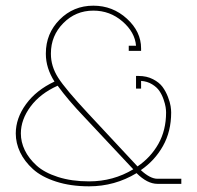

<svg xmlns="http://www.w3.org/2000/svg" viewBox="-20 -654 700 683"><path d="M173.8 -363.8Q143.1 -412.1 143.1 -461.9V-463.9Q143.1 -534.7 192.1 -584.2Q241.2 -633.8 312 -633.8Q380.9 -633.8 431.4 -587.6Q481.9 -541.5 481.9 -481.9V-473.1H438V-491.2H463.9Q460 -539.6 415.5 -577.9Q371.1 -616.2 312 -616.2Q249 -616.2 205.1 -571.5Q161.1 -526.9 161.1 -463.9V-461.9Q161.1 -418 187 -377.4Q212.9 -336.9 293.9 -250L469.2 -62Q516.1 -93.8 543.5 -142.3Q570.8 -190.9 570.8 -253.9Q570.8 -262.2 569.1 -273.2Q567.4 -284.2 561.8 -300.5Q556.2 -316.9 547.1 -330.3Q538.1 -343.8 521 -354.2Q503.9 -364.7 481.9 -366.2V-338.9H463.9V-383.8H473.1Q502 -383.8 524.2 -372.3Q546.4 -360.8 558.1 -345Q569.8 -329.1 577.4 -309.3Q585 -289.6 586.9 -276.4Q588.9 -263.2 588.9 -253.9Q588.9 -186.5 559.8 -134.8Q530.8 -83 481 -48.8Q514.2 -18.1 540 -18.1H625V0H540Q503.9 0 465.8 -38.1Q388.2 8.8 296.9 8.8Q231 8.8 179.2 -8.1Q127.4 -24.9 97.2 -52.5Q66.9 -80.1 51.5 -112.5Q36.1 -145 36.1 -179.2Q36.1 -233.4 72.5 -283.4Q108.9 -333.5 173.8 -363.8ZM54.2 -179.2Q54.2 -148.9 68.1 -119.9Q82 -90.8 109.9 -65.4Q137.7 -40 186.3 -24.4Q234.9 -8.8 296.9 -8.8Q382.8 -8.8 454.1 -51.8L279.8 -237.8Q222.7 -297.4 185.1 -349.1Q123 -321.3 88.6 -274.9Q54.2 -228.5 54.2 -179.2Z"/></svg>

Font: Rawengulk
Style: Light
Weight: 300
Version: Version 0.92